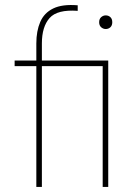

<svg xmlns="http://www.w3.org/2000/svg" viewBox="-20 -741 551 761"><path d="M399 -626Q389 -626 381 -633Q373 -640 373 -653Q373 -666 381 -673Q389 -680 399 -680Q410 -680 417.5 -673Q425 -666 425 -653Q425 -640 417.5 -633Q410 -626 399 -626ZM409 -501V0H387V-479H38V-501ZM124 -569Q124 -618 139.5 -654Q155 -690 191 -707.5Q227 -725 288 -720V-698Q207 -704 176.5 -669.5Q146 -635 146 -569V0H124Z"/></svg>

Font: Albert Sans Thin
Style: Regular
Weight: 250
Designer: Andreas Rasmussen
Foundry: a.Foundry
Version: Version 1.025